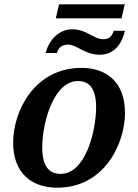

<svg xmlns="http://www.w3.org/2000/svg" viewBox="-20 -861 641 891"><path d="M239 -776H544L559 -841H254ZM443 -607C511 -607 546 -659 560 -718H508C500 -695 489 -679 459 -679C413 -679 384 -725 315 -725C248 -725 204 -667 192 -615H244C250 -636 264 -654 296 -654C337 -654 373 -607 443 -607ZM246 10C464 10 560 -194 560 -337C560 -485 469 -546 358 -546C142 -546 41 -348 41 -199C41 -59 125 10 246 10ZM261 -54C209 -54 176 -88 176 -177C176 -292 229 -485 342 -485C394 -485 426 -450 426 -364C426 -252 377 -54 261 -54Z"/></svg>

Font: Noto Serif SemiBold
Style: Italic
Weight: 600
Italic angle: -12°
Designer: Monotype Design Team
Foundry: Monotype Imaging Inc.
Version: Version 2.014